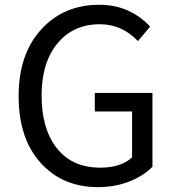

<svg xmlns="http://www.w3.org/2000/svg" viewBox="-20 -767 728 800"><path d="M387.7 12.7Q240.2 12.7 148.9 -88.9Q57.6 -190.4 57.6 -366.2Q57.6 -541 151.4 -644Q245.1 -747.1 393.6 -747.1Q520.5 -747.1 605.5 -656.2L554.7 -595.7Q488.3 -666 396.5 -666Q285.2 -666 219.2 -585.9Q153.3 -505.9 153.3 -369.1Q153.3 -229.5 217.3 -148.9Q281.2 -68.4 397.5 -68.4Q484.4 -68.4 530.3 -111.3V-302.7H375V-379.9H615.2V-72.3Q578.1 -34.2 518.6 -10.7Q459 12.7 387.7 12.7Z"/></svg>

Font: Bpmf Zihi Sans Regular
Style: Regular
Weight: 400
Foundry: But Ko
Version: Version 1.320